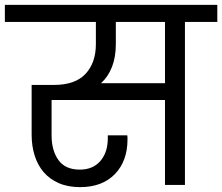

<svg xmlns="http://www.w3.org/2000/svg" viewBox="-47 -760 913 789"><path d="M429 -579Q429 -525 413 -484.5Q397 -444 368 -418H631V-670H429ZM-27 -740H846V-670H713V0H631V-349H165V-203Q165 -142 193 -102.5Q221 -63 281 -63Q335 -63 365.5 -98.5Q396 -134 396 -192V-204H476Q477 -199 477 -194.5Q477 -190 477 -188Q477 -98 425 -44.5Q373 9 282 9Q232 9 194.5 -7.5Q157 -24 132.5 -52.5Q108 -81 95.5 -120.5Q83 -160 83 -207V-411H175Q262 -411 304.5 -456.5Q347 -502 347 -579V-670H-27Z"/></svg>

Font: Poppins
Style: Regular
Weight: 400
Designer: Ninad Kale (Devanagari), Jonny Pinhorn (Latin)
Foundry: Indian Type Foundry
Version: Version 3.002 2017